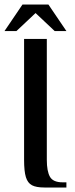

<svg xmlns="http://www.w3.org/2000/svg" viewBox="-21 -833 331 853"><path d="M86 -123V-660H187V-123Q187 -72 201 -47.5Q215 -23 257 -23H274V0H176Q140 0 121 -10Q102 -20 94 -46Q86 -72 86 -123ZM79 -813H194L274 -695H222L137 -775L52 -695H-1Z"/></svg>

Font: El Messiri Medium
Style: Regular
Weight: 500
Designer: Mohamed Gaber
Foundry: Kief Type Foundry
Version: Version 2.007